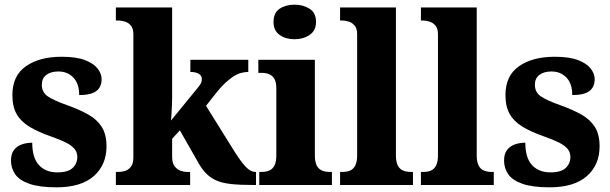

<svg xmlns="http://www.w3.org/2000/svg" viewBox="-20 -792 2612 822"><path d="M222 10Q149 10 106 -5Q63 -20 45 -46Q27 -72 27 -105Q27 -133 39.5 -149.5Q52 -166 72.5 -173.5Q93 -181 118 -181Q118 -116 147 -85Q176 -54 225 -54Q271 -54 291 -73Q311 -92 311 -120Q311 -140 299 -154.5Q287 -169 262.5 -181.5Q238 -194 198 -208Q143 -227 106 -249.5Q69 -272 51 -304Q33 -336 33 -385Q33 -468 91 -508.5Q149 -549 244 -549Q306 -549 343 -535Q380 -521 397.5 -499Q415 -477 415 -453Q415 -419 392 -402Q369 -385 319 -385Q319 -434 294 -460Q269 -486 230 -486Q198 -486 178.5 -471.5Q159 -457 159 -429Q159 -398 183 -380.5Q207 -363 272 -340Q322 -322 359 -301Q396 -280 416 -248Q436 -216 436 -166Q436 -86 381.5 -38Q327 10 222 10Z M476 0V-56H489Q500 -56 514.5 -60Q529 -64 540 -77.5Q551 -91 551 -119V-645Q551 -671 539.5 -683.5Q528 -696 513.5 -700Q499 -704 489 -704H476V-760H717V-378Q717 -365 716.5 -349.5Q716 -334 715 -319Q714 -304 713.5 -292.5Q713 -281 712 -276L829 -419Q836 -428 839.5 -434.5Q843 -441 843.5 -446.5Q844 -452 844 -455Q844 -468 831 -476Q818 -484 795 -484V-536H1043V-484Q1027 -484 1011 -479.5Q995 -475 979 -464.5Q963 -454 946 -438.5Q929 -423 911 -401L862 -339L986 -140Q1012 -99 1032.5 -77.5Q1053 -56 1073 -56H1076V0H1064Q1008 0 970 -4Q932 -8 906 -19.5Q880 -31 860.5 -51.5Q841 -72 823 -106L750 -234L717 -198V-121Q717 -93 728.5 -79Q740 -65 754.5 -60.5Q769 -56 778 -56H794V0Z M1090 0V-56H1101Q1120 -56 1134 -62.5Q1148 -69 1155.5 -84.5Q1163 -100 1163 -128V-413Q1163 -440 1155 -454Q1147 -468 1133 -474Q1119 -480 1102 -480H1086V-536H1328V-127Q1328 -99 1336 -83.5Q1344 -68 1358.5 -62Q1373 -56 1391 -56H1401V0ZM1241 -624Q1203 -624 1177 -642.5Q1151 -661 1151 -698Q1151 -737 1177 -754.5Q1203 -772 1241 -772Q1278 -772 1305.5 -754.5Q1333 -737 1333 -698Q1333 -661 1305.5 -642.5Q1278 -624 1241 -624Z M1436 0V-56H1447Q1466 -56 1479.5 -62Q1493 -68 1501 -83.5Q1509 -99 1509 -127V-645Q1509 -671 1497.5 -683.5Q1486 -696 1471.5 -700Q1457 -704 1447 -704H1436V-760H1675V-127Q1675 -99 1683 -83.5Q1691 -68 1705.5 -62Q1720 -56 1737 -56H1748V0Z M1782 0V-56H1793Q1812 -56 1825.5 -62Q1839 -68 1847 -83.5Q1855 -99 1855 -127V-645Q1855 -671 1843.5 -683.5Q1832 -696 1817.5 -700Q1803 -704 1793 -704H1782V-760H2021V-127Q2021 -99 2029 -83.5Q2037 -68 2051.5 -62Q2066 -56 2083 -56H2094V0Z M2333 10Q2260 10 2217 -5Q2174 -20 2156 -46Q2138 -72 2138 -105Q2138 -133 2150.5 -149.5Q2163 -166 2183.5 -173.5Q2204 -181 2229 -181Q2229 -116 2258 -85Q2287 -54 2336 -54Q2382 -54 2402 -73Q2422 -92 2422 -120Q2422 -140 2410 -154.5Q2398 -169 2373.5 -181.5Q2349 -194 2309 -208Q2254 -227 2217 -249.5Q2180 -272 2162 -304Q2144 -336 2144 -385Q2144 -468 2202 -508.5Q2260 -549 2355 -549Q2417 -549 2454 -535Q2491 -521 2508.5 -499Q2526 -477 2526 -453Q2526 -419 2503 -402Q2480 -385 2430 -385Q2430 -434 2405 -460Q2380 -486 2341 -486Q2309 -486 2289.5 -471.5Q2270 -457 2270 -429Q2270 -398 2294 -380.5Q2318 -363 2383 -340Q2433 -322 2470 -301Q2507 -280 2527 -248Q2547 -216 2547 -166Q2547 -86 2492.5 -38Q2438 10 2333 10Z"/></svg>

Font: Noto Serif Khmer SemiCondensed ExtraBold
Style: Regular
Weight: 800
Width: 4
Designer: Danh Hong and the Monotype Design Team
Foundry: Monotype Imaging Inc.
Version: Version 2.004